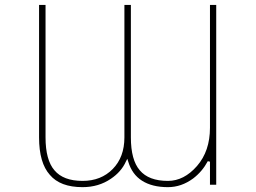

<svg xmlns="http://www.w3.org/2000/svg" viewBox="-20 -773 1040 780"><path d="M662.1 -12.7Q597.7 -12.7 556.6 -39.1Q516.6 -64.5 501 -116.2L497.1 -127.9L491.2 -116.2Q472.7 -75.2 430.7 -46.9Q380.9 -12.7 315.4 -12.7Q224.6 -12.7 182.6 -62.5Q138.7 -111.3 138.7 -214.8V-752.9H165V-214.8Q165 -123 201.2 -81.1Q237.3 -38.1 315.4 -38.1Q390.6 -38.1 438 -86.4Q485.4 -134.8 485.4 -214.8V-752.9H511.7V-214.8Q511.7 -123 547.9 -81.1Q584 -38.1 662.1 -38.1Q727.5 -38.1 780.3 -98.6Q833 -159.2 833 -253.9V-752.9H858.4V-22.5H833V-116.2L824.2 -118.2Q801.8 -76.2 764.6 -47.9Q716.8 -12.7 662.1 -12.7Z"/></svg>

Font: Mgen+ 1mn thin
Style: Regular
Weight: 100
Designer: [Source Han Sans]
Ryoko NISHIZUKA  (kana & ideographs); Paul D. Hunt (Latin, Greek & Cyrillic); Wenlong ZHANG  (bopomofo
Version: Version 1.059.20150602